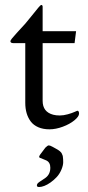

<svg xmlns="http://www.w3.org/2000/svg" viewBox="-20 -511 356 775"><path d="M164.1 206.5Q183.1 192.1 183.1 166Q183.1 144.5 167.2 136.7Q160.6 133.3 153.8 131.1Q137.9 126 137.9 122.6Q137.9 119.1 142.1 113L163.1 85Q172.1 75.9 177 75.9Q181.9 75.9 192.4 81.7Q202.9 87.4 207.4 90Q211.9 92.5 212.8 93.1Q213.6 93.8 217.3 96.1Q220.9 98.4 221.9 99.6Q222.9 100.8 225.6 103.4Q228.3 106 229 108Q229.7 110.1 231.4 113.5Q233.2 116.9 233.6 120.4Q235.1 130.6 235.1 143.7Q235.1 156.7 227.7 174.2Q220.2 191.7 208.7 203.9Q197.3 216.1 184 225.5Q170.7 234.9 158.8 239.4Q147 243.9 137.9 243.9Q128.9 243.9 128.9 237.8Q128.9 231.7 134.5 226.9Q140.1 222.2 148.1 217.4Q156 212.6 164.1 206.5ZM33.9 -336.9Q22 -336.9 22 -345Q22 -350.3 47.6 -377.9Q73.2 -405.5 81.8 -415.2Q90.3 -424.8 106.9 -445.8Q142.3 -491 146 -491Q152.1 -491 152.1 -483.9V-385H287.1L281 -336.9H152.1V-104Q152.1 -59.1 194.8 -47.9Q206.1 -44.9 221.3 -44.9Q236.6 -44.9 253.5 -49.7Q270.5 -54.4 280.8 -59.2Q291 -64 292 -64Q299.1 -64 299.1 -52.4Q299.1 -40.8 280.4 -25.4Q261.7 -10 233.4 0.5Q205.1 11 179.6 11Q154.1 11 134.8 2.7Q115.5 -5.6 104.2 -20.5Q82 -50 82 -95.9V-336.9Z"/></svg>

Font: Linden Hill
Style: Regular
Weight: 400
Version: Version 1.202